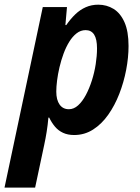

<svg xmlns="http://www.w3.org/2000/svg" viewBox="-64 -576 609 833"><path d="M-44.4 237.8 121.6 -545.4H226.6L219.7 -467.3H223.6Q241.7 -493.7 262.5 -513.7Q283.2 -533.7 308.1 -544.7Q333 -555.7 362.3 -555.7Q398.9 -555.7 428.7 -537.4Q458.5 -519 476.1 -479.5Q493.7 -439.9 493.7 -376.5Q493.7 -326.7 483.4 -272.9Q473.1 -219.2 453.6 -168.9Q434.1 -118.7 405.5 -78.1Q377 -37.6 339.8 -13.9Q302.7 9.8 257.8 9.8Q230 9.8 209.5 0.2Q189 -9.3 174.6 -26.4Q160.2 -43.5 149.4 -65.9H146Q143.1 -32.7 138.4 -3.9Q133.8 24.9 127.9 52.2L88.4 237.8ZM234.9 -102.1Q256.3 -102.1 274.9 -118.9Q293.5 -135.7 308.6 -164.1Q323.7 -192.4 334.7 -227.1Q345.7 -261.7 351.3 -297.9Q356.9 -334 356.9 -366.2Q356.9 -406.2 344.5 -425.8Q332 -445.3 307.6 -445.3Q286.1 -445.3 268.3 -431.4Q250.5 -417.5 236.3 -394.5Q222.2 -371.6 211.7 -343Q201.2 -314.5 194.1 -284.2Q187 -253.9 183.6 -226.6Q180.2 -199.2 180.2 -178.7Q180.2 -142.6 194.6 -122.3Q209 -102.1 234.9 -102.1Z"/></svg>

Font: Open Sans SemiCondensed
Style: Bold Italic
Weight: 700
Width: 4
Italic angle: -12°
Designer: Monotype Design Team
Foundry: Monotype Imaging Inc.
Version: Version 3.003